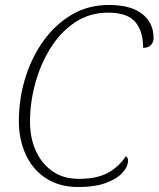

<svg xmlns="http://www.w3.org/2000/svg" viewBox="-20 -744 639 774"><path d="M297 10Q219 10 165 -25.5Q111 -61 83.5 -121.5Q56 -182 56 -256Q56 -345 81.5 -428.5Q107 -512 155 -579Q203 -646 269.5 -685Q336 -724 419 -724Q507 -724 553 -688Q599 -652 599 -591Q599 -573 588 -562Q577 -551 557 -551Q557 -619 525 -656Q493 -693 416 -693Q341 -693 282.5 -654Q224 -615 183.5 -550Q143 -485 122 -407.5Q101 -330 101 -253Q101 -189 124 -137Q147 -85 191 -54Q235 -23 298 -23Q370 -23 414.5 -47Q459 -71 487 -114Q496 -110 496 -96Q496 -72 473 -47Q450 -22 405.5 -6Q361 10 297 10Z"/></svg>

Font: Noto Serif ExtraLight
Style: Italic
Weight: 200
Italic angle: -12°
Designer: Monotype Design Team
Foundry: Monotype Imaging Inc.
Version: Version 2.014; ttfautohint (v1.8.4.7-5d5b)